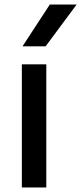

<svg xmlns="http://www.w3.org/2000/svg" viewBox="-20 -828 358 848"><path d="M76.5 0V-544H184.5V0ZM79.5 -623.5 200 -808H318.5L181.5 -623.5Z"/></svg>

Font: Encode Sans SemiExpanded Medium
Style: Regular
Weight: 500
Width: 6
Designer: Multiple Designers
Foundry: Impallari Type
Version: Version 3.002